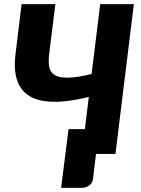

<svg xmlns="http://www.w3.org/2000/svg" viewBox="-20 -748 686 933"><path d="M630.5 -728 541 0H446.5L432 121Q429.5 141 413.8 153Q398 165 375.5 165H277L313 -120.5H392.5L411.5 -277Q355 -263 304.8 -257Q254.5 -251 212.5 -254.8Q170.5 -258.5 138 -273.2Q105.5 -288 84.8 -315.8Q64 -343.5 56 -385.8Q48 -428 55.5 -486.5L85 -728H249L219 -486Q214.5 -449.5 219.2 -423.2Q224 -397 245.5 -383.5Q267 -370 310 -370.5Q353 -371 425 -388.5L467 -728Z"/></svg>

Font: Lato ExtraBold
Style: Italic
Weight: 800
Italic angle: -7°
Designer: Lukasz Dziedzic with Adam Twardoch and Botio Nikoltchev
Foundry: tyPoland Lukasz Dziedzic
Version: Version 2.015; 2015-08-06; http://www.latofonts.com/